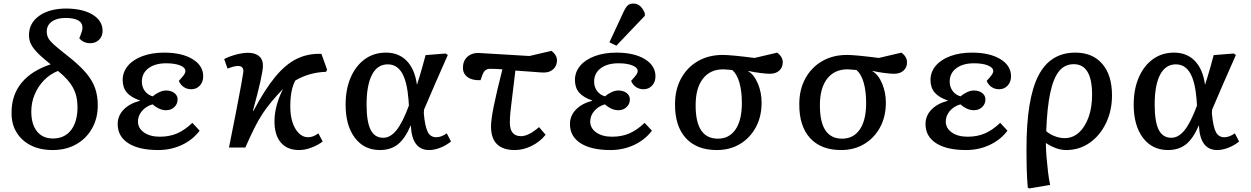

<svg xmlns="http://www.w3.org/2000/svg" viewBox="-20 -830 7036 1080"><path d="M277 14Q206 14 154 -12Q102 -38 73 -85.5Q44 -133 45 -197Q45 -296 101.5 -364.5Q158 -433 265 -468Q216 -507 190 -534Q164 -561 153.5 -583.5Q143 -606 143 -632Q143 -700 200.5 -741Q258 -782 354 -782Q447 -781 502 -747Q557 -713 557 -656Q557 -626 537.5 -606.5Q518 -587 487 -587Q449 -587 426 -615Q436 -638 440 -652Q444 -666 444 -674Q444 -729 348 -729Q300 -729 271.5 -708.5Q243 -688 243 -653Q243 -633 251 -617Q259 -601 284.5 -578Q310 -555 365 -512Q426 -464 462.5 -421.5Q499 -379 514.5 -335Q530 -291 530 -238Q530 -164 497.5 -107Q465 -50 408 -18Q351 14 277 14ZM278 -51Q343 -51 379.5 -98Q416 -145 416 -228Q416 -290 390.5 -337Q365 -384 306 -431Q261 -413 227.5 -378.5Q194 -344 175 -298.5Q156 -253 156 -203Q156 -131 188 -91Q220 -51 278 -51Z M870 14Q761 14 701.5 -24.5Q642 -63 642 -132Q642 -179 675.5 -213.5Q709 -248 767 -263V-265Q717 -282 693.5 -309.5Q670 -337 670 -380Q670 -425 699.5 -460Q729 -495 782 -514.5Q835 -534 903 -534Q1003 -534 1063 -497.5Q1123 -461 1123 -401Q1123 -369 1104 -348.5Q1085 -328 1056 -328Q1032 -328 1013.5 -340.5Q995 -353 986 -375Q1008 -399 1015.5 -410Q1023 -421 1023 -430Q1023 -450 993 -462Q963 -474 915 -474Q852 -474 815 -446Q778 -418 778 -371Q778 -341 794.5 -318.5Q811 -296 839 -288Q855 -302 875.5 -311.5Q896 -321 914 -321Q942 -321 960.5 -307Q979 -293 979 -271Q979 -245 960.5 -227.5Q942 -210 914 -210Q894 -210 874.5 -219Q855 -228 838 -243Q801 -232 778.5 -205.5Q756 -179 756 -146Q756 -109 790 -85Q824 -61 879 -61Q933 -61 976 -79.5Q1019 -98 1062 -139L1103 -95Q1065 -44 1003.5 -15Q942 14 870 14Z M1662 14Q1595 14 1559 -29Q1523 -72 1524 -151Q1525 -235 1572 -330Q1534 -290 1506.5 -257Q1479 -224 1456 -189Q1433 -154 1410.5 -109Q1388 -64 1360 0H1268Q1291 -114 1309 -206.5Q1327 -299 1337.5 -357.5Q1348 -416 1349 -427Q1350 -459 1319 -459Q1297 -459 1260 -444L1241 -498Q1273 -514 1309.5 -523.5Q1346 -533 1375 -533Q1416 -533 1438 -513.5Q1460 -494 1459 -459Q1459 -436 1444.5 -371Q1430 -306 1403 -208L1406 -207Q1469 -326 1528 -397.5Q1587 -469 1650 -499.5Q1713 -530 1788 -527L1820 -438L1814 -426Q1719 -423 1641 -377Q1613 -324 1613 -236Q1612 -185 1624.5 -145Q1637 -105 1660 -81.5Q1683 -58 1713 -58Q1742 -58 1771 -80L1795 -34Q1771 -15 1734 -0.5Q1697 14 1662 14Z M2117 14Q2028 14 1976 -55Q1924 -124 1924 -241Q1924 -328 1952.5 -394Q1981 -460 2032 -497Q2083 -534 2151 -534Q2223 -534 2268 -487.5Q2313 -441 2325 -355H2326Q2334 -379 2340.5 -401Q2347 -423 2355 -451Q2363 -479 2374 -520L2486 -529L2499 -521Q2465 -445 2429 -362Q2393 -279 2365 -213L2364 -191Q2371 -116 2386.5 -87Q2402 -58 2434 -58Q2462 -58 2493 -80L2517 -34Q2490 -12 2456.5 1Q2423 14 2394 14Q2297 14 2291 -124H2290Q2259 -51 2218.5 -18.5Q2178 14 2117 14ZM2136 -55Q2176 -55 2210.5 -98Q2245 -141 2280 -236L2278 -268Q2270 -370 2241.5 -419Q2213 -468 2161 -468Q2103 -468 2072.5 -409.5Q2042 -351 2042 -242Q2042 -146 2064.5 -100.5Q2087 -55 2136 -55Z M2876 14Q2742 14 2742 -118Q2742 -157 2757.5 -233.5Q2773 -310 2806 -440Q2767 -443 2736 -443Q2707 -443 2695 -412L2683 -379Q2637 -377 2610.5 -396Q2584 -415 2584 -449Q2584 -487 2608.5 -510Q2633 -533 2673 -532L2958 -515L3082 -544Q3113 -520 3113 -491Q3113 -460 3092.5 -441Q3072 -422 3040 -422Q3023 -422 2977 -426Q2931 -430 2879 -433Q2870 -360 2864.5 -313Q2859 -266 2855.5 -238Q2852 -210 2850.5 -193.5Q2849 -177 2848.5 -165.5Q2848 -154 2848 -140Q2848 -64 2911 -64Q2953 -64 3012 -115L3049 -72Q3018 -33 2971 -9.5Q2924 14 2876 14Z M3414 14Q3305 14 3245.5 -24.5Q3186 -63 3186 -132Q3186 -179 3219.5 -213.5Q3253 -248 3311 -263V-265Q3261 -282 3237.5 -309.5Q3214 -337 3214 -380Q3214 -425 3243.5 -460Q3273 -495 3326 -514.5Q3379 -534 3447 -534Q3547 -534 3607 -497.5Q3667 -461 3667 -401Q3667 -369 3648 -348.5Q3629 -328 3600 -328Q3576 -328 3557.5 -340.5Q3539 -353 3530 -375Q3552 -399 3559.5 -410Q3567 -421 3567 -430Q3567 -450 3537 -462Q3507 -474 3459 -474Q3396 -474 3359 -446Q3322 -418 3322 -371Q3322 -341 3338.5 -318.5Q3355 -296 3383 -288Q3399 -302 3419.5 -311.5Q3440 -321 3458 -321Q3486 -321 3504.5 -307Q3523 -293 3523 -271Q3523 -245 3504.5 -227.5Q3486 -210 3458 -210Q3438 -210 3418.5 -219Q3399 -228 3382 -243Q3345 -232 3322.5 -205.5Q3300 -179 3300 -146Q3300 -109 3334 -85Q3368 -61 3423 -61Q3477 -61 3520 -79.5Q3563 -98 3606 -139L3647 -95Q3609 -44 3547.5 -15Q3486 14 3414 14ZM3447 -573 3408 -592 3487 -762Q3500 -790 3511.5 -800Q3523 -810 3543 -810Q3585 -810 3607 -756V-741Z M4012 14Q3899 14 3837.5 -53.5Q3776 -121 3777 -245Q3777 -326 3811 -388.5Q3845 -451 3905.5 -486Q3966 -521 4045 -521Q4093 -521 4224 -504L4352 -534Q4383 -510 4383 -480Q4383 -451 4363.5 -433Q4344 -415 4310 -415Q4292 -415 4256 -419.5Q4220 -424 4189 -431V-429Q4222 -410 4243 -360Q4264 -310 4264 -253Q4264 -174 4231.5 -114Q4199 -54 4142.5 -20Q4086 14 4012 14ZM4018 -50Q4082 -50 4117.5 -102Q4153 -154 4153 -250Q4153 -318 4139 -366Q4125 -414 4099 -436Q4086 -437 4071.5 -438.5Q4057 -440 4048 -440Q3975 -440 3934 -387.5Q3893 -335 3893 -239Q3892 -50 4018 -50Z M4711 14Q4598 14 4536.5 -53.5Q4475 -121 4476 -245Q4476 -326 4510 -388.5Q4544 -451 4604.5 -486Q4665 -521 4744 -521Q4792 -521 4923 -504L5051 -534Q5082 -510 5082 -480Q5082 -451 5062.5 -433Q5043 -415 5009 -415Q4991 -415 4955 -419.5Q4919 -424 4888 -431V-429Q4921 -410 4942 -360Q4963 -310 4963 -253Q4963 -174 4930.5 -114Q4898 -54 4841.5 -20Q4785 14 4711 14ZM4717 -50Q4781 -50 4816.5 -102Q4852 -154 4852 -250Q4852 -318 4838 -366Q4824 -414 4798 -436Q4785 -437 4770.5 -438.5Q4756 -440 4747 -440Q4674 -440 4633 -387.5Q4592 -335 4592 -239Q4591 -50 4717 -50Z M5414 14Q5305 14 5245.5 -24.5Q5186 -63 5186 -132Q5186 -179 5219.5 -213.5Q5253 -248 5311 -263V-265Q5261 -282 5237.5 -309.5Q5214 -337 5214 -380Q5214 -425 5243.5 -460Q5273 -495 5326 -514.5Q5379 -534 5447 -534Q5547 -534 5607 -497.5Q5667 -461 5667 -401Q5667 -369 5648 -348.5Q5629 -328 5600 -328Q5576 -328 5557.5 -340.5Q5539 -353 5530 -375Q5552 -399 5559.5 -410Q5567 -421 5567 -430Q5567 -450 5537 -462Q5507 -474 5459 -474Q5396 -474 5359 -446Q5322 -418 5322 -371Q5322 -341 5338.5 -318.5Q5355 -296 5383 -288Q5399 -302 5419.5 -311.5Q5440 -321 5458 -321Q5486 -321 5504.5 -307Q5523 -293 5523 -271Q5523 -245 5504.5 -227.5Q5486 -210 5458 -210Q5438 -210 5418.5 -219Q5399 -228 5382 -243Q5345 -232 5322.5 -205.5Q5300 -179 5300 -146Q5300 -109 5334 -85Q5368 -61 5423 -61Q5477 -61 5520 -79.5Q5563 -98 5606 -139L5647 -95Q5609 -44 5547.5 -15Q5486 14 5414 14Z M5770 230 5761 225Q5759 195 5757.5 172Q5756 149 5755.5 126.5Q5755 104 5754.5 75.5Q5754 47 5754 5Q5754 -273 5820.5 -403.5Q5887 -534 6029 -534Q6126 -534 6180.5 -470.5Q6235 -407 6235 -294Q6235 -207 6201 -137Q6167 -67 6109 -26.5Q6051 14 5977 14Q5924 14 5864 -25H5863Q5863 9 5866.5 51.5Q5870 94 5875 136Q5880 178 5887 210ZM5968 -53Q6014 -53 6048.5 -84Q6083 -115 6103 -170Q6123 -225 6123 -297Q6123 -469 6020 -469Q5970 -469 5938 -430.5Q5906 -392 5888 -309.5Q5870 -227 5865 -92Q5886 -74 5914 -63.5Q5942 -53 5968 -53Z M6550 14Q6461 14 6409 -55Q6357 -124 6357 -241Q6357 -328 6385.5 -394Q6414 -460 6465 -497Q6516 -534 6584 -534Q6656 -534 6701 -487.5Q6746 -441 6758 -355H6759Q6767 -379 6773.5 -401Q6780 -423 6788 -451Q6796 -479 6807 -520L6919 -529L6932 -521Q6898 -445 6862 -362Q6826 -279 6798 -213L6797 -191Q6804 -116 6819.5 -87Q6835 -58 6867 -58Q6895 -58 6926 -80L6950 -34Q6923 -12 6889.5 1Q6856 14 6827 14Q6730 14 6724 -124H6723Q6692 -51 6651.5 -18.5Q6611 14 6550 14ZM6569 -55Q6609 -55 6643.5 -98Q6678 -141 6713 -236L6711 -268Q6703 -370 6674.5 -419Q6646 -468 6594 -468Q6536 -468 6505.5 -409.5Q6475 -351 6475 -242Q6475 -146 6497.5 -100.5Q6520 -55 6569 -55Z"/></svg>

Font: Literata 7pt Medium
Style: Italic
Weight: 500
Italic angle: -2°
Designer: Latin by Veronika Burian and Jose Scaglione. Greek by Irene Vlachou. Cyrillic by Vera Evstafieva
Foundry: TypeTogether
Version: Version 3.002